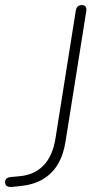

<svg xmlns="http://www.w3.org/2000/svg" viewBox="-69 -731 386 757"><path d="M-23 6Q-36 7 -42.5 2Q-49 -3 -49 -13Q-49 -22 -43 -27Q-37 -32 -27 -33L6 -36Q66 -41 102.5 -78.5Q139 -116 150 -187L230 -690Q232 -701 238 -706Q244 -711 254 -711Q264 -711 268.5 -704.5Q273 -698 271 -686L190 -177Q182 -122 159.5 -84Q137 -46 99.5 -24Q62 -2 8 3Z"/></svg>

Font: Nunito ExtraLight ExtraLight
Style: Italic
Weight: 250
Italic angle: -9°
Version: Version 3.602